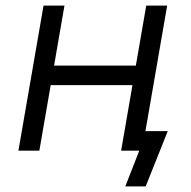

<svg xmlns="http://www.w3.org/2000/svg" viewBox="-20 -540 685 688"><path d="M579 -520 489 0H414L504 -520ZM46 0 136 -520H211L121 0ZM141 -235 153 -305H483L471 -235ZM479 0H454L475 -70H581L502 128H429Z"/></svg>

Font: Fixel Italic Variable 20240409 Display Thin
Style: Italic
Weight: 100
Italic angle: -10°
Designer: AlfaBravo + MacPaw
Foundry: Kyrylo Tkachov, Marchela Mozhyna, Serhii Makarenko, Maria Weinstein, Zakhar Kryvoshyya
Version: Version 1.211;Glyphs 3.2 (3225)